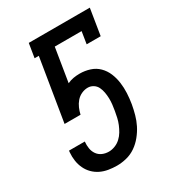

<svg xmlns="http://www.w3.org/2000/svg" viewBox="-180 -838 859 948"><g transform="rotate(-30 250.0 -363.5)"><path d="M207 8Q183 8 159 4Q135 0 114.5 -10Q94 -20 78 -36Q62 -52 52 -73Q42 -94 38.5 -117.5Q35 -141 37 -165L38 -175H128V-174Q126 -155 129 -136Q132 -117 142.5 -102Q153 -87 170 -79.5Q187 -72 207 -72Q224 -72 242 -79Q260 -86 274 -99Q288 -112 297.5 -128Q307 -144 314 -161Q321 -178 325 -195.5Q329 -213 332 -231Q335 -248 337 -265.5Q339 -283 338.5 -300Q338 -317 335 -334Q332 -351 325 -365.5Q318 -380 304 -389Q290 -398 273 -398Q255 -398 237.5 -390Q220 -382 207.5 -367.5Q195 -353 187.5 -335.5Q180 -318 176 -300H85L143 -655H119L132 -735H480L456 -586H376L387 -655H234L203 -464Q220 -472 237.5 -475Q255 -478 273 -478Q303 -478 331 -469Q359 -460 379 -440Q399 -420 410 -393.5Q421 -367 425 -337.5Q429 -308 427.5 -278Q426 -248 421 -218Q416 -190 408.5 -163Q401 -136 388.5 -111Q376 -86 357 -62.5Q338 -39 314 -22.5Q290 -6 262 1Q234 8 207 8Z"/></g></svg>

Font: Iosevka Slab Medium
Style: Italic
Weight: 500
Italic angle: -9°
Monospace: yes
Designer: Belleve Invis
Foundry: Belleve Invis
Version: Version 11.1.0; ttfautohint (v1.8.3)